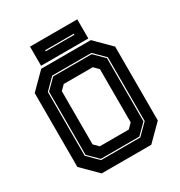

<svg xmlns="http://www.w3.org/2000/svg" viewBox="-195 -978 1042 1112"><g transform="rotate(-30 326.5 -422.0)"><path d="M160.5 0 57.5 -103V-597L160.5 -700H492.5L595.5 -597V-103L492.5 0ZM229.5 -141.5H423.5L454 -172V-528L423.5 -558.5H229.5L199 -528V-172ZM196 -68.5H458.5L528 -138V-564.5L458.5 -634H196L126.5 -564.5V-138ZM198.5 -75.5 133.5 -140V-562.5L198.5 -627H456L521 -562.5V-140L456 -75.5ZM168.5 -715.5V-843.5H484.5V-715.5ZM233.5 -774.5H425.5V-781.5H233.5Z"/></g></svg>

Font: Tourney Thin ExtraBold
Style: Regular
Weight: 800
Version: Version 1.015